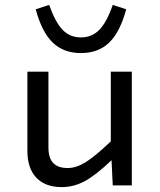

<svg xmlns="http://www.w3.org/2000/svg" viewBox="-20 -758 654 785"><path d="M519 -465V0H441L436 -103Q371 -41 326 -17Q281 7 233 7Q165 7 128.5 -31.5Q92 -70 92 -141V-465H178V-156Q178 -112 197.5 -91.5Q217 -71 257 -71Q292 -71 330.5 -95Q369 -119 433 -180V-465ZM311 -605Q356 -605 386.5 -636.5Q417 -668 441 -738L496 -720Q471 -627 426.5 -584Q382 -541 311 -541Q240 -541 195.5 -584Q151 -627 126 -720L181 -738Q206 -667 236 -636Q266 -605 311 -605Z"/></svg>

Font: Intel One Mono
Style: Regular
Weight: 400
Monospace: yes
Designer: Fred Shallcrass
Foundry: Frere-Jones Type LLC
Version: Version 1.400;hotconv 1.1.0;makeotfexe 2.6.0;FJTRelease1.4